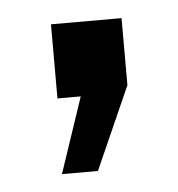

<svg xmlns="http://www.w3.org/2000/svg" viewBox="-31 -135 251 271"><g transform="rotate(-5 95.0 1.0)"><path d="M47 107 83 0H50V-105H150V-10L98 107Z"/></g></svg>

Font: Cabin Condensed
Style: Regular
Weight: 400
Width: 3
Designer: Pablo Impallari
Foundry: Pablo Impallari. http://www.impallari.com Igino Marini. http://www.ikern.com
Version: Version 2.200